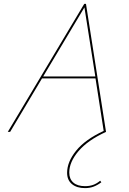

<svg xmlns="http://www.w3.org/2000/svg" viewBox="-20 -678 664 987"><path d="M495 251 501 259Q481 274 461 281.5Q441 289 417 289Q375 289 350 268.5Q325 248 325 210Q325 154 371.5 96.5Q418 39 513 -5L471 -275H196L32 0H20L413 -658H422L525 0Q431 43 383.5 99Q336 155 336 209Q336 242 357 260.5Q378 279 417 279Q440 279 458.5 272.5Q477 266 495 251ZM470 -285 414 -640 202 -285Z"/></svg>

Font: Ysabeau Hairline
Style: Italic
Weight: 100
Italic angle: -12°
Designer: Christian Thalmann (Catharsis Fonts)
Version: Version 0.003